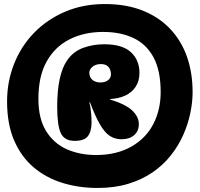

<svg xmlns="http://www.w3.org/2000/svg" viewBox="-20 -785 988 950"><path d="M463 145Q370 145 289 120Q208 95 146.5 43Q85 -9 50 -90Q15 -171 15 -283Q15 -381 49.5 -468.5Q84 -556 148.5 -622.5Q213 -689 302 -727Q391 -765 499 -765Q604 -765 685 -733Q766 -701 821.5 -642.5Q877 -584 905 -504.5Q933 -425 933 -329Q933 -279 921.5 -224.5Q910 -170 886.5 -117Q863 -64 825.5 -16.5Q788 31 736 67Q684 103 616 124Q548 145 463 145ZM456 -18Q508 -18 552 -29Q596 -40 631.5 -60.5Q667 -81 694 -109Q721 -137 739 -172Q757 -207 766 -246.5Q775 -286 775 -329Q775 -435 740 -500.5Q705 -566 641 -596.5Q577 -627 490 -627Q397 -627 324.5 -590.5Q252 -554 211 -481Q170 -408 170 -296Q170 -199 207.5 -137.5Q245 -76 309.5 -47Q374 -18 456 -18ZM350 -88Q299 -88 281 -126Q263 -164 263 -257Q263 -337 275.5 -394.5Q288 -452 312 -486Q342 -530 391 -548Q440 -566 496 -566Q585 -566 627.5 -527Q670 -488 670 -424Q670 -384 651 -355.5Q632 -327 599.5 -312Q567 -297 524 -295V-293Q602 -269 634.5 -238Q667 -207 667 -171Q667 -137 644 -116.5Q621 -96 581 -96Q549 -96 524 -112Q499 -128 475.5 -168Q452 -208 425 -279H422Q427 -261 430 -232.5Q433 -204 433 -180Q433 -135 415 -111.5Q397 -88 350 -88ZM477 -377Q500 -377 514.5 -388Q529 -399 529 -418Q529 -439 517 -453.5Q505 -468 479 -468Q454 -468 438 -455Q422 -442 422 -425Q422 -403 437 -390Q452 -377 477 -377Z"/></svg>

Font: DynaPuff
Style: Bold
Weight: 700
Designer: Toshi Omagari, Jennifer Daniel
Foundry: Google Fonts
Version: Version 2.000